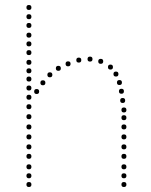

<svg xmlns="http://www.w3.org/2000/svg" viewBox="-20 -750 607 770"><path d="M96 -231Q86 -231 86 -241Q86 -251 96 -251Q106 -251 106 -241Q106 -231 96 -231ZM96 -191Q86 -191 86 -201Q86 -211 96 -211Q106 -211 106 -201Q106 -191 96 -191ZM96 -151Q86 -151 86 -161Q86 -171 96 -171Q106 -171 106 -161Q106 -151 96 -151ZM96 -113Q86 -113 86 -123Q86 -133 96 -133Q106 -133 106 -123Q106 -113 96 -113ZM96 -71Q86 -71 86 -81Q86 -91 96 -91Q106 -91 106 -81Q106 -71 96 -71ZM96 -35Q86 -35 86 -45Q86 -55 96 -55Q106 -55 106 -45Q106 -35 96 -35ZM96 0Q86 0 86 -10Q86 -20 96 -20Q106 -20 106 -10Q106 0 96 0ZM96 -490Q86 -490 86 -500Q86 -510 96 -510Q106 -510 106 -500Q106 -490 96 -490ZM96 -387Q86 -387 86 -397Q86 -407 96 -407Q106 -407 106 -397Q106 -387 96 -387ZM96 -350Q86 -350 86 -360Q86 -370 96 -370Q106 -370 106 -360Q106 -350 96 -350ZM96 -312Q86 -312 86 -322Q86 -332 96 -332Q106 -332 106 -322Q106 -312 96 -312ZM96 -272Q86 -272 86 -282Q86 -292 96 -292Q106 -292 106 -282Q106 -272 96 -272ZM96 -423Q86 -423 86 -433Q86 -443 96 -443Q106 -443 106 -433Q106 -423 96 -423ZM96 -456Q86 -456 86 -466Q86 -476 96 -476Q106 -476 106 -466Q106 -456 96 -456ZM477 -231Q467 -231 467 -241Q467 -251 477 -251Q487 -251 487 -241Q487 -231 477 -231ZM477 -191Q467 -191 467 -201Q467 -211 477 -211Q487 -211 487 -201Q487 -191 477 -191ZM477 -151Q467 -151 467 -161Q467 -171 477 -171Q487 -171 487 -161Q487 -151 477 -151ZM477 -113Q467 -113 467 -123Q467 -133 477 -133Q487 -133 487 -123Q487 -113 477 -113ZM477 -71Q467 -71 467 -81Q467 -91 477 -91Q487 -91 487 -81Q487 -71 477 -71ZM477 -35Q467 -35 467 -45Q467 -55 477 -55Q487 -55 487 -45Q487 -35 477 -35ZM477 0Q467 0 467 -10Q467 -20 477 -20Q487 -20 487 -10Q487 0 477 0ZM296 -499Q286 -499 286 -509Q286 -519 296 -519Q306 -519 306 -509Q306 -499 296 -499ZM341 -503Q331 -503 331 -513Q331 -523 341 -523Q351 -523 351 -513Q351 -503 341 -503ZM384 -494Q374 -494 374 -504Q374 -514 384 -514Q394 -514 394 -504Q394 -494 384 -494ZM423 -471Q413 -471 413 -481Q413 -491 423 -491Q433 -491 433 -481Q433 -471 423 -471ZM445 -443Q435 -443 435 -453Q435 -463 445 -463Q455 -463 455 -453Q455 -443 445 -443ZM467 -374Q457 -374 457 -384Q457 -394 467 -394Q477 -394 477 -384Q477 -374 467 -374ZM472 -337Q462 -337 462 -347Q462 -357 472 -357Q482 -357 482 -347Q482 -337 472 -337ZM459 -409Q449 -409 449 -419Q449 -429 459 -429Q469 -429 469 -419Q469 -409 459 -409ZM477 -299Q467 -299 467 -309Q467 -319 477 -319Q487 -319 487 -309Q487 -299 477 -299ZM253 -484Q243 -484 243 -494Q243 -504 253 -504Q263 -504 263 -494Q263 -484 253 -484ZM477 -268Q467 -268 467 -278Q467 -288 477 -288Q487 -288 487 -278Q487 -268 477 -268ZM214 -466Q204 -466 204 -476Q204 -486 214 -486Q224 -486 224 -476Q224 -466 214 -466ZM180 -440Q170 -440 170 -450Q170 -460 180 -460Q190 -460 190 -450Q190 -440 180 -440ZM152 -408Q142 -408 142 -418Q142 -428 152 -428Q162 -428 162 -418Q162 -408 152 -408ZM127 -373Q117 -373 117 -383Q117 -393 127 -393Q137 -393 137 -383Q137 -373 127 -373ZM96 -564Q86 -564 86 -574Q86 -584 96 -584Q106 -584 106 -574Q106 -564 96 -564ZM96 -529Q86 -529 86 -539Q86 -549 96 -549Q106 -549 106 -539Q106 -529 96 -529ZM96 -710Q86 -710 86 -720Q86 -730 96 -730Q106 -730 106 -720Q106 -710 96 -710ZM96 -673Q86 -673 86 -683Q86 -693 96 -693Q106 -693 106 -683Q106 -673 96 -673ZM96 -638Q86 -638 86 -648Q86 -658 96 -658Q106 -658 106 -648Q106 -638 96 -638ZM96 -599Q86 -599 86 -609Q86 -619 96 -619Q106 -619 106 -609Q106 -599 96 -599Z"/></svg>

Font: Raleway Dots
Style: Regular
Weight: 400
Designer: Matt McInerney, Pablo Impallari, Rodrigo Fuenzalida, Brenda Gallo
Foundry: Matt McInerney, Pablo Impallari, Rodrigo Fuenzalida, Brenda Gallo
Version: Version 1.000